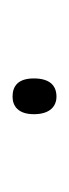

<svg xmlns="http://www.w3.org/2000/svg" viewBox="78 -763 110 306"><g transform="rotate(90 133.0 -610.0)"><path d="M134 -575C149 -575 162 -584 162 -609C162 -635 149 -645 134 -645C117 -645 105 -635 105 -609C105 -584 117 -575 134 -575Z"/></g></svg>

Font: Noto Serif Devanagari Condensed Thin
Style: Regular
Weight: 100
Width: 3
Designer: Universal Thirst, Indian Type Foundry and the Monotype Design Team
Foundry: Monotype Imaging Inc.
Version: Version 2.004